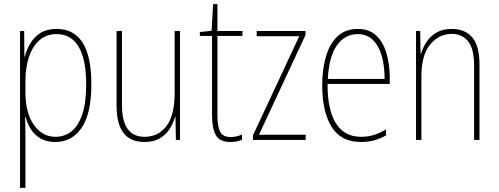

<svg xmlns="http://www.w3.org/2000/svg" viewBox="-20 -677 2414 929"><path d="M254 -537Q422 -537 422 -270Q422 -127 375 -58.5Q328 10 248 10Q205 10 175.5 -7.5Q146 -25 129 -52.5Q112 -80 104 -110H101Q103 -76 103 -21V232H77V-527H97L98 -403H100Q109 -438 127.5 -468.5Q146 -499 176.5 -518Q207 -537 254 -537ZM253 -512Q205 -512 171.5 -483Q138 -454 120.5 -402.5Q103 -351 103 -284V-232Q103 -130 144 -72.5Q185 -15 249 -15Q291 -15 324.5 -40.5Q358 -66 377.5 -122Q397 -178 397 -270Q397 -388 361 -450Q325 -512 253 -512Z M851 -527V0H831L829 -112H827Q819 -82 801.5 -54Q784 -26 754 -8Q724 10 678 10Q544 10 544 -166V-527H570V-173Q570 -90 598 -52.5Q626 -15 679 -15Q745 -15 785 -66.5Q825 -118 825 -227V-527Z M1096 -14Q1112 -14 1126 -17.5Q1140 -21 1151 -26V-1Q1139 4 1126 7Q1113 10 1095 10Q1042 10 1024 -23.5Q1006 -57 1006 -120V-503H947V-522L1004 -528L1011 -657H1032V-527H1153V-503H1032V-119Q1032 -66 1045 -40Q1058 -14 1096 -14Z M1459 0H1204V-22L1428 -502H1222V-527H1458V-507L1233 -25H1459Z M1711 -537Q1768 -537 1802 -503.5Q1836 -470 1851 -415.5Q1866 -361 1866 -298V-271H1565Q1564 -147 1605 -81Q1646 -15 1727 -15Q1759 -15 1787.5 -23.5Q1816 -32 1848 -51V-22Q1822 -7 1792.5 1.5Q1763 10 1727 10Q1629 10 1584 -64Q1539 -138 1539 -263Q1539 -343 1557.5 -405Q1576 -467 1614 -502Q1652 -537 1711 -537ZM1711 -512Q1649 -512 1610.5 -458Q1572 -404 1566 -295H1841Q1841 -356 1827.5 -405Q1814 -454 1785 -483Q1756 -512 1711 -512Z M2166 -537Q2230 -537 2265 -496Q2300 -455 2300 -366V0H2274V-359Q2274 -441 2245 -477Q2216 -513 2166 -513Q2104 -513 2061.5 -462Q2019 -411 2019 -308V0H1993V-527H2013L2015 -416H2017Q2025 -445 2043 -473Q2061 -501 2091 -519Q2121 -537 2166 -537Z"/></svg>

Font: Noto Sans Devanagari UI Condensed Thin
Style: Regular
Weight: 100
Width: 3
Designer: Jelle Bosma - Monotype Design Team
Foundry: Monotype Imaging Inc.
Version: Version 2.004; ttfautohint (v1.8.4.7-5d5b)